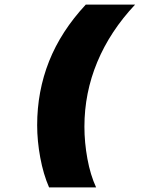

<svg xmlns="http://www.w3.org/2000/svg" viewBox="-20 -718 690 837"><path d="M142 -172Q142 -320 194 -451Q246 -582 354 -698H569Q460 -582 404 -447.5Q348 -313 348 -166Q348 -97 361 -26Q374 45 399 99H194Q169 42 155.5 -31Q142 -104 142 -172Z"/></svg>

Font: Azeret Mono Black
Style: Italic
Weight: 900
Italic angle: -12°
Designer: Martin Vácha
Foundry: Displaay
Version: Version 1.000; Glyphs 3.0.3, build 3074